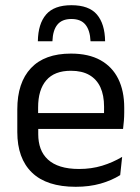

<svg xmlns="http://www.w3.org/2000/svg" viewBox="-20 -707 540 738"><path d="M271 11Q159.5 11 103 -43.5Q46.5 -98 46.5 -199.5V-286.5Q46.5 -389.5 99 -445.2Q151.5 -501 252.5 -501Q320.5 -501 366 -475.8Q411.5 -450.5 434.5 -404Q457.5 -357.5 457.5 -293V-275Q457.5 -259 456.2 -243Q455 -227 453 -211.5H378.5Q379.5 -235.5 379.8 -257Q380 -278.5 380 -296.5Q380 -341 365.8 -371.8Q351.5 -402.5 323.2 -418.8Q295 -435 252.5 -435Q189.5 -435 158 -398.5Q126.5 -362 126.5 -294V-247.5L127 -237.5V-191Q127 -160.5 136 -136Q145 -111.5 164.2 -93.8Q183.5 -76 213.2 -66.8Q243 -57.5 284 -57.5Q331.5 -57.5 372.5 -70Q413.5 -82.5 449.5 -104L442 -34Q409.5 -13.5 366.5 -1.2Q323.5 11 271 11ZM89 -211.5V-272.5H436V-211.5ZM254.5 -687Q322 -687 352.5 -651.2Q383 -615.5 384 -548.5H328Q326 -591 308.2 -612.5Q290.5 -634 254.5 -634Q218.5 -634 200.8 -612.5Q183 -591 181.5 -548.5H125.5Q126.5 -615.5 157.2 -651.2Q188 -687 254.5 -687Z"/></svg>

Font: Anek Latin
Style: Regular
Weight: 400
Designer: Yesha Goshar
Foundry: Ek Type
Version: Version 1.003